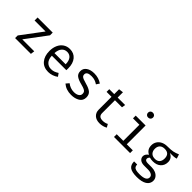

<svg xmlns="http://www.w3.org/2000/svg" viewBox="99 -1378 2357 2357"><g transform="rotate(45 1277.5 -199.5)"><path d="M353.5 -51.3 346.7 0H72.3V-45.4L279.8 -321.8H88.9V-374H351.6V-327.1L145.5 -51.3Z M652.8 -42Q680.7 -42 703.6 -50Q726.6 -58.1 752.9 -75.2L780.8 -35.6Q754.4 -15.1 720.7 -3.7Q687 7.8 652.8 7.8Q571.8 7.8 526.9 -45.2Q481.9 -98.1 481.9 -186.5Q481.9 -242.7 501.7 -287.1Q521.5 -331.5 558.6 -356.7Q595.7 -381.8 644.5 -381.8Q715.3 -381.8 756.1 -332.5Q796.9 -283.2 796.9 -198.2Q796.9 -182.1 795.9 -166H544.4Q546.4 -104.5 576.7 -73.2Q606.9 -42 652.8 -42ZM544.4 -211.4H738.8Q738.3 -270.5 713.4 -301.8Q688.5 -333 645 -333Q602.1 -333 575 -302Q547.9 -271 544.4 -211.4Z M1142.6 -100.6Q1142.6 -119.1 1136.2 -130.9Q1129.9 -142.6 1110.6 -152.3Q1091.3 -162.1 1052.2 -171.9Q986.8 -188 955.8 -211.2Q924.8 -234.4 924.8 -279.8Q924.8 -326.7 963.9 -354.2Q1002.9 -381.8 1066.9 -381.8Q1145 -381.8 1203.1 -340.8L1175.8 -299.8Q1152.3 -315.9 1127 -324.7Q1101.6 -333.5 1067.9 -333.5Q986.8 -333.5 987.3 -284.7Q987.3 -267.6 996.1 -257.1Q1004.9 -246.6 1025.1 -238.3Q1045.4 -230 1085.9 -218.8Q1147 -202.6 1177 -177.2Q1207 -151.9 1207 -103.5Q1207 -47.4 1161.6 -19.8Q1116.2 7.8 1050.3 7.8Q962.4 7.8 904.3 -42.5L937.5 -81.5Q960.4 -63 989.5 -52Q1018.6 -41 1050.3 -41Q1092.8 -41 1117.7 -57.4Q1142.6 -73.7 1142.6 -100.6Z M1544.9 7.8Q1485.8 7.8 1452.6 -23.2Q1419.4 -54.2 1419.4 -104.5V-327.1H1333.5V-374H1419.4V-458.5L1479 -465.8V-374H1608.9L1601.1 -327.1H1479V-105Q1479 -73.2 1496.1 -57.6Q1513.2 -42 1550.8 -42Q1589.4 -42 1622.6 -59.6L1646 -19Q1626.5 -6.3 1599.1 0.7Q1571.8 7.8 1544.9 7.8Z M1960 -506.8Q1960 -488.3 1948 -476.6Q1936 -464.8 1916 -464.8Q1897 -464.8 1885.3 -476.6Q1873.5 -488.3 1873.5 -506.8Q1873.5 -525.4 1885.3 -537.1Q1897 -548.8 1916 -548.8Q1936 -548.8 1948 -537.1Q1960 -525.4 1960 -506.8ZM1963.9 -47.4H2068.8V0H1789.1V-47.4H1903.8V-326.7H1792.5V-374H1963.9Z M2522.5 -356.9Q2501 -349.6 2476.1 -348.1Q2451.2 -346.7 2413.1 -346.7Q2478.5 -316.9 2478 -252Q2478 -195.3 2440.4 -160.2Q2402.8 -125 2337.4 -125Q2304.2 -125 2281.7 -132.8Q2273.4 -126.5 2267.8 -116.5Q2262.2 -106.4 2262.2 -96.7Q2262.2 -64.9 2312 -64.5H2379.4Q2416.5 -64.5 2446.5 -51.5Q2476.6 -38.6 2494.1 -15.1Q2511.7 8.3 2511.7 37.1Q2511.7 91.8 2465.1 121.1Q2418.5 150.4 2333.5 150.4Q2247.1 150.4 2211.4 123.5Q2175.8 96.7 2175.8 37.6H2229.5Q2229.5 61 2238.5 75Q2247.6 88.9 2269.8 95.5Q2292 102.1 2333.5 102.1Q2394 102.1 2422.6 86.4Q2451.2 70.8 2451.2 40.5Q2451.2 15.1 2427.7 1.2Q2404.3 -12.7 2367.7 -12.7H2300.8Q2254.4 -12.7 2230.2 -33Q2206.1 -53.2 2206.1 -84Q2206.1 -101.6 2216.8 -118.9Q2227.5 -136.2 2247.6 -148.9Q2215.8 -165 2200.4 -190.4Q2185.1 -215.8 2185.1 -252Q2185.1 -289.6 2203.9 -319.1Q2222.7 -348.6 2256.3 -365.2Q2290 -381.8 2334 -381.8Q2397.9 -381.8 2431.4 -388.9Q2464.8 -396 2504.4 -413.1ZM2246.1 -252Q2246.1 -212.4 2268.6 -188.5Q2291 -164.6 2335 -164.6Q2374.5 -164.6 2395.5 -187.7Q2416.5 -210.9 2416.5 -252.9Q2416.5 -337.9 2333.5 -337.9Q2290 -337.9 2268.1 -314.9Q2246.1 -292 2246.1 -252Z"/></g></svg>

Font: Amiri Typewriter
Style: Regular
Weight: 400
Monospace: yes
Designer: Khaled Hosny
Version: Version 1.1